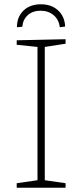

<svg xmlns="http://www.w3.org/2000/svg" viewBox="-20 -876 383 896"><path d="M286 -693V-672L189 -657V-35L286 -21V0H58V-21L155 -35V-657L58 -667V-688ZM284 -752 259 -749Q255 -784 230.5 -805Q206 -826 169 -826Q133 -826 110 -805.5Q87 -785 84 -751L59 -749Q59 -797 89.5 -826.5Q120 -856 171 -856Q220 -856 251 -827.5Q282 -799 284 -752Z"/></svg>

Font: Bitter Pro ExtraLight
Style: Regular
Weight: 275
Designer: Sol Matas, and Bitter project Authors
Foundry: Sol Matas
Version: Version 1.010